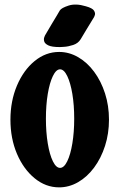

<svg xmlns="http://www.w3.org/2000/svg" viewBox="-20 -807 515 828"><path d="M238 -604Q203 -604 188 -611.5Q173 -619 170.5 -629Q168 -639 171 -646.5Q174 -654 174 -654Q174 -654 182.5 -668.5Q191 -683 202.5 -702.5Q214 -722 224.5 -739Q235 -756 238 -762Q245 -773 276 -783Q307 -793 350 -780Q379 -772 385.5 -761Q392 -750 389 -742Q386 -734 386 -734Q386 -734 376 -717.5Q366 -701 352.5 -679Q339 -657 328 -638Q317 -620 295.5 -613Q274 -606 256 -605Q238 -604 238 -604ZM25 -291Q25 -371 53 -437.5Q81 -504 129 -543.5Q177 -583 235 -583Q278 -583 317 -560.5Q356 -538 386 -497.5Q416 -457 433 -404Q450 -351 450 -291Q450 -231 433 -178Q416 -125 386 -84.5Q356 -44 317 -21.5Q278 1 235 1Q177 1 129 -38.5Q81 -78 53 -144Q25 -210 25 -291ZM178 -295Q178 -237 186 -188.5Q194 -140 208 -111.5Q222 -83 239 -83Q256 -83 270 -111.5Q284 -140 292 -188.5Q300 -237 300 -295Q300 -354 292 -402Q284 -450 270 -479Q256 -508 239 -508Q222 -508 208 -479Q194 -450 186 -402Q178 -354 178 -295Z"/></svg>

Font: Nerko One
Style: Regular
Weight: 400
Designer: Nermin Kahrimanovic
Foundry: Nermin Kahrimanovic
Version: Version 1.101